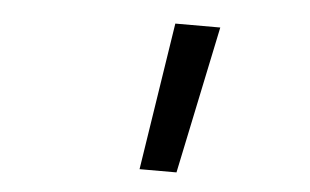

<svg xmlns="http://www.w3.org/2000/svg" viewBox="-34 -740 654 405"><g transform="rotate(5 293.0 -537.0)"><path d="M273.9 -380.9 322.3 -693.4H417.5L352.1 -380.9Z"/></g></svg>

Font: CaskaydiaCove NFP SemiLight
Style: Italic
Weight: 350
Italic angle: -10°
Designer: Aaron Bell
Foundry: Saja Typeworks
Version: Version 2111.001; VTT 6.35;Nerd Fonts 3.1.1